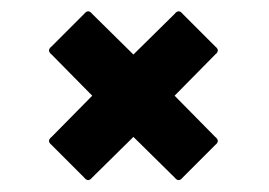

<svg xmlns="http://www.w3.org/2000/svg" viewBox="-20 -514 464 331"><path d="M125 -208 69 -264Q60 -271 69 -278L139 -349L69 -420Q60 -427 69 -434L125 -490Q132 -499 139 -490L210 -420L281 -490Q288 -499 295 -490L351 -434Q360 -427 351 -420L281 -349L351 -278Q360 -271 351 -264L295 -208Q288 -199 281 -208L210 -278L139 -208Q132 -199 125 -208Z"/></svg>

Font: Kanalisirung
Style: Regular
Weight: 500
Designer: Peter Wiegel
Foundry: Peter Wiegel
Version: 1.000